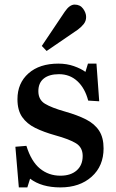

<svg xmlns="http://www.w3.org/2000/svg" viewBox="-20 -802 503 836"><path d="M62 14 47 -163 95 -167Q116 -99 154 -68Q192 -37 243 -37Q288 -37 314 -60Q340 -83 340 -123Q340 -160 311 -178Q282 -196 220 -213Q170 -227 133.5 -245Q97 -263 76.5 -292.5Q56 -322 56 -370Q56 -440 104 -482.5Q152 -525 234 -525Q271 -525 302 -514Q333 -503 352 -489L363 -525H400L412 -361L364 -364Q350 -418 317 -448.5Q284 -479 237 -479Q194 -479 170.5 -460Q147 -441 147 -405Q147 -368 175.5 -350.5Q204 -333 264 -316Q317 -301 354.5 -282Q392 -263 411.5 -233Q431 -203 431 -156Q431 -79 379 -32.5Q327 14 243 14Q161 14 111 -24L99 14ZM183 -580 162 -602 262 -751Q283 -782 305 -782Q329 -782 342 -764Q355 -746 355 -728Q355 -711 345 -698Q335 -685 319 -673Z"/></svg>

Font: Literata 36pt Medium
Style: Regular
Weight: 500
Designer: Latin by Veronika Burian and Jose Scaglione. Greek by Irene Vlachou. Cyrillic by Vera Evstafieva.
Foundry: TypeTogether
Version: Version 3.002